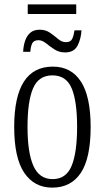

<svg xmlns="http://www.w3.org/2000/svg" viewBox="-20 -849 479 879"><path d="M107 -785V-829H329V-785ZM86 -612Q87 -638 94.5 -661Q102 -684 118 -698.5Q134 -713 162 -713Q189 -713 209 -699Q229 -685 246 -670.5Q263 -656 282 -656Q304 -656 311 -672Q318 -688 321 -710H353Q351 -671 335 -640Q319 -609 278 -609Q250 -609 229 -623Q208 -637 190.5 -651Q173 -665 156 -665Q134 -665 127 -649.5Q120 -634 119 -612ZM219 10Q137 10 91 -58Q45 -126 45 -268Q45 -544 222 -544Q306 -544 350.5 -475.5Q395 -407 395 -268Q395 -125 350 -57.5Q305 10 219 10ZM221 -29Q283 -29 308 -90Q333 -151 333 -268Q333 -386 308 -445Q283 -504 220 -504Q157 -504 131.5 -445Q106 -386 106 -268Q106 -150 133 -89.5Q160 -29 221 -29Z"/></svg>

Font: Noto Serif ExtraCondensed Light
Style: Regular
Weight: 300
Width: 2
Designer: Monotype Design Team
Foundry: Monotype Imaging Inc.
Version: Version 2.014; ttfautohint (v1.8.4.7-5d5b)